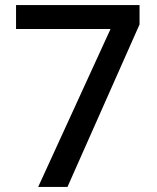

<svg xmlns="http://www.w3.org/2000/svg" viewBox="-20 -734 615 754"><path d="M130 0 414 -620H43V-714H528V-638L245 0Z"/></svg>

Font: Noto Sans Symbols Medium
Style: Regular
Weight: 500
Version: Version 2.002